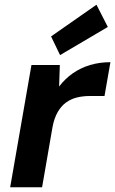

<svg xmlns="http://www.w3.org/2000/svg" viewBox="-20 -792 487 812"><path d="M23 0 113 -517H233L230 -426Q255 -459 288 -482Q321 -505 361 -517Q401 -529 447 -529L422 -386H360Q332 -386 306.5 -380Q281 -374 260 -359Q239 -344 224 -318Q209 -292 202 -254L158 0ZM234 -559 196 -638 388 -772 436 -678Z"/></svg>

Font: DM Sans 11pt
Style: Bold Italic
Weight: 700
Italic angle: -10°
Version: Version 4.004;gftools[0.9.30]